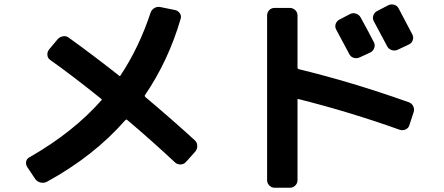

<svg xmlns="http://www.w3.org/2000/svg" viewBox="-20 -799 2040 882"><path d="M142.6 24.4 105.5 -31.2Q97.7 -43 100.1 -56.6Q102.5 -70.3 116.2 -77.1Q316.4 -191.4 446.3 -338.9Q449.2 -341.8 445.3 -344.7Q310.5 -453.1 210.9 -523.4Q199.2 -531.2 197.8 -545.4Q196.3 -559.6 205.1 -571.3L245.1 -619.1Q254.9 -629.9 269.5 -632.3Q284.2 -634.8 295.9 -626Q411.1 -543 527.3 -451.2Q531.2 -447.3 533.2 -452.1Q618.2 -579.1 671.9 -741.2Q676.8 -754.9 689.5 -762.2Q702.1 -769.5 716.8 -766.6L784.2 -752.9Q797.9 -750 806.2 -737.8Q814.5 -725.6 809.6 -711.9Q753.9 -520.5 645.5 -361.3Q643.6 -358.4 647.5 -353.5Q777.3 -244.1 875 -154.3Q885.7 -144.5 886.2 -129.4Q886.7 -114.3 877 -102.5L834 -54.7Q824.2 -43.9 809.6 -43.5Q794.9 -43 784.2 -52.7Q669.9 -159.2 564.5 -248Q561.5 -252 555.7 -247.1Q411.1 -82 195.3 36.1Q181.6 43 166.5 39.6Q151.4 36.1 142.6 24.4Z M1636.7 -718.8Q1667 -664.1 1697.3 -605.5Q1704.1 -592.8 1699.2 -578.6Q1694.3 -564.5 1680.7 -557.6L1631.8 -535.2Q1619.1 -529.3 1605.5 -533.2Q1591.8 -537.1 1585 -549.8Q1583 -552.7 1524.4 -663.1Q1517.6 -675.8 1522 -689Q1526.4 -702.1 1539.1 -709L1587.9 -734.4Q1601.6 -741.2 1615.7 -736.3Q1629.9 -731.4 1636.7 -718.8ZM1762.7 -774.4Q1775.4 -781.2 1790 -777.3Q1804.7 -773.4 1811.5 -759.8Q1823.2 -737.3 1845.2 -695.8Q1867.2 -654.3 1874 -641.1Q1880.9 -627.9 1876 -614.3Q1871.1 -600.6 1858.4 -594.7L1806.6 -570.3Q1793.9 -564.5 1779.8 -568.8Q1765.6 -573.2 1758.8 -585.9Q1727.5 -644.5 1697.3 -701.2Q1690.4 -713.9 1694.8 -727.5Q1699.2 -741.2 1711.9 -748ZM1242.2 63.5Q1227.5 63.5 1217.3 53.2Q1207 43 1207 28.3V-727.5Q1207 -742.2 1216.8 -752.4Q1226.6 -762.7 1242.2 -762.7H1310.5Q1325.2 -762.7 1335.9 -752.9Q1346.7 -743.2 1346.7 -727.5V-488.3Q1346.7 -483.4 1351.6 -481.4Q1597.7 -421.9 1858.4 -329.1Q1872.1 -324.2 1878.4 -310.5Q1884.8 -296.9 1879.9 -283.2L1860.4 -223.6Q1856.4 -210 1842.8 -204.1Q1829.1 -198.2 1815.4 -203.1Q1588.9 -284.2 1351.6 -343.8Q1346.7 -345.7 1346.7 -340.8V28.3Q1346.7 43 1336.4 53.2Q1326.2 63.5 1310.5 63.5Z"/></svg>

Font: Rounded-L Mgen+ 1mn bold
Style: Bold
Weight: 700
Designer: [Source Han Sans]
Ryoko NISHIZUKA  (kana & ideographs); Paul D. Hunt (Latin, Greek & Cyrillic); Wenlong ZHANG  (bopomofo
Version: Version 1.059.20150602